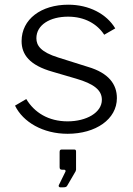

<svg xmlns="http://www.w3.org/2000/svg" viewBox="-20 -560 566 818"><path d="M268 10C388 10 478 -52 478 -142C478 -201 443 -249 355 -275L228 -315C154 -338 135 -366 135 -397C135 -454 193 -489 270 -489C341 -489 394 -458 424 -412L471 -439C434 -501 359 -540 271 -540C155 -540 72 -478 72 -385C72 -328 105 -282 205 -254L304 -225C380 -203 414 -176 414 -135C414 -80 348 -43 268 -43C186 -43 126 -81 92 -138L44 -110C78 -40 163 10 268 10ZM236 238H250C260 238 264 236 267 230L302 170C302 169 304 165 304 163V85C304 79 301 77 296 77H243C238 77 234 79 234 87V152C234 160 237 163 244 163H253C259 163 262 168 257 175L231 228C228 232 231 238 236 238Z"/></svg>

Font: 18Franklin Light
Style: Regular
Weight: 300
Designer: Pablo Impallari, Rodrigo Fuenzalida (Modified by Dan O. Williams)
Version: Version 0.025;PS 000.025;hotconv 1.0.88;makeotf.lib2.5.64775